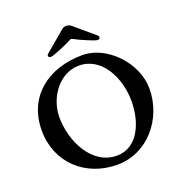

<svg xmlns="http://www.w3.org/2000/svg" viewBox="-140 -890 949 1018"><g transform="rotate(-20 335.0 -380.5)"><path d="M215 -646C228 -646 310 -680 336 -695C345 -700 347 -700 356 -695C382 -680 464 -645 477 -645C486 -645 491 -650 491 -656C491 -660 490 -664 485 -668L387 -751C368 -768 361 -773 346 -773C331 -773 324 -768 305 -751L207 -668C202 -664 200 -660 200 -656C200 -650 206 -646 215 -646ZM146 -330C146 -440 226 -552 336 -552C466 -552 535 -410 535 -280C535 -161 483 -34 364 -34C225 -34 146 -191 146 -330ZM374 -598C176 -598 34 -484 34 -295C34 -113 171 12 350 12C521 12 647 -139 647 -310C647 -456 510 -598 374 -598Z"/></g></svg>

Font: EB Garamond SC 08
Style: Regular
Weight: 400
Version: Version 0.016